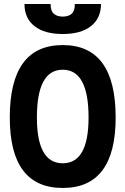

<svg xmlns="http://www.w3.org/2000/svg" viewBox="-20 -928 626 958"><path d="M293 9.8Q28.8 9.8 28.8 -341.8Q28.8 -703.1 293 -703.1Q557.1 -703.1 557.1 -341.8Q557.1 9.8 293 9.8ZM293 -113.3Q421.9 -113.3 421.9 -341.8Q421.9 -580.1 293 -580.1Q164.1 -580.1 164.1 -341.8Q164.1 -113.3 293 -113.3ZM293 -758.3Q202.1 -758.3 152.1 -797.6Q102.1 -836.9 102.1 -908.2H232.4Q232.4 -873.5 248.5 -859.4Q264.6 -845.2 293 -845.2Q321.8 -845.2 337.6 -859.4Q353.5 -873.5 353.5 -908.2H483.9Q483.9 -836.9 433.8 -797.6Q383.8 -758.3 293 -758.3Z"/></svg>

Font: Cascadia Code NF
Style: Bold
Weight: 700
Monospace: yes
Designer: Aaron Bell
Foundry: Saja Typeworks
Version: Version 2404.023; ttfautohint (v1.8.4)